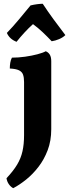

<svg xmlns="http://www.w3.org/2000/svg" viewBox="-20 -735 362 1004"><path d="M49.1 249Q35.8 241.9 26.2 228.1Q16.6 214.3 14 197Q49.9 158.7 69.6 125.8Q89.3 92.9 97.5 56.2Q105.8 19.6 105.8 -28.4V-306.2Q105.8 -329.7 100.5 -344.7Q95.2 -359.6 79.2 -367.4Q63.2 -375.1 31.3 -376.7Q31.3 -391.9 33.6 -406.6Q35.8 -421.3 42.4 -433.5Q75.7 -433.5 111.3 -438.5Q146.9 -443.5 176 -451.3Q205.1 -459 219.2 -467Q232.4 -461.9 240.2 -449.5Q248 -437.1 248 -414.5V-59.1Q248 1.2 229.3 50.4Q210.6 99.6 180.9 137.9Q151.2 176.3 116.4 204.2Q81.7 232 49.1 249ZM66.5 -516.4Q29.9 -530.5 15.9 -562.8Q47 -594.8 78.5 -632.7Q110.1 -670.7 139.7 -706.6Q156.4 -710.7 173.8 -713Q191.2 -715.3 203.5 -715.3Q229 -676.3 258.9 -635.4Q288.7 -594.4 321.8 -551.5Q309.5 -539.2 289.3 -530.5Q269.1 -521.9 250.3 -519.3Q227.3 -543.7 202.9 -566.8Q178.6 -589.8 152.5 -608.8Q129.2 -588 107.6 -564.4Q85.9 -540.9 66.5 -516.4Z"/></svg>

Font: Vollkorn
Style: Regular
Weight: 400
Designer: Friedrich Althausen
Foundry: Friedrich Althausen
Version: Version 5.001